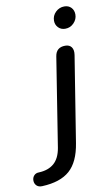

<svg xmlns="http://www.w3.org/2000/svg" viewBox="-208 -740 560 979"><g transform="rotate(-10 72.0 -250.5)"><path d="M-111 155Q-111 140 -101.5 129.5Q-92 119 -76 119Q-27 117 2.5 91.5Q32 66 41 13L114 -448Q121 -494 168 -494Q190 -494 200.5 -479.5Q211 -465 207 -439L136 5Q121 100 72 143.5Q23 187 -71 191Q-90 192 -100.5 181.5Q-111 171 -111 155ZM134 -629Q134 -655 153 -673.5Q172 -692 198 -692Q220 -692 233.5 -678Q247 -664 247 -642Q247 -617 228.5 -598Q210 -579 184 -579Q162 -579 148 -593.5Q134 -608 134 -629Z"/></g></svg>

Font: SN Pro
Style: Italic
Weight: 400
Italic angle: -9°
Designer: Tobias Whetton
Foundry: Supernotes
Version: Version 1.003